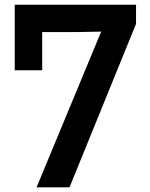

<svg xmlns="http://www.w3.org/2000/svg" viewBox="-20 -800 640 820"><path d="M43 -500V-779.8H561V-698.2L276.9 0H136.2L412.1 -665L312 -663.1H160.2V-500Z"/></svg>

Font: Cooper Hewitt
Style: Semibold
Weight: 709
Designer: Village Type and Design LLC
Foundry: Cooper Hewitt Smithsonian Design Museum
Version: 1.000